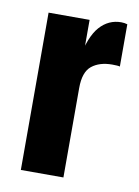

<svg xmlns="http://www.w3.org/2000/svg" viewBox="-66 -566 444 613"><g transform="rotate(10 156.0 -260.0)"><path d="M44 0V-510H177V-384H182V0ZM182 -290 166 -381Q180 -456 208.5 -488Q237 -520 278 -520Q289 -520 298 -517V-380Q295 -381 289 -381.5Q283 -382 273 -382Q232 -382 207 -362Q182 -342 182 -290Z"/></g></svg>

Font: Instrument Sans Condensed
Style: Bold
Weight: 700
Width: 3
Designer: Rodrigo Fuenzalida
Foundry: fragTYPE
Version: Version 1.000;gftools[0.9.28]